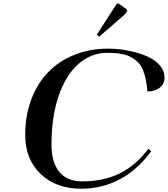

<svg xmlns="http://www.w3.org/2000/svg" viewBox="-20 -1094 982 1123"><path d="M679.2 -1069.8 719.2 -1040.5Q724.1 -1037.1 724.1 -1030.8Q724.1 -1028.8 720.2 -1022.9L708.5 -1008.3L560.1 -879.4L546.4 -891.1L660.6 -1068.8Q665.5 -1073.7 670.4 -1073.7Q673.3 -1073.7 679.2 -1069.8ZM864.7 -209Q700.7 9.8 454.6 9.8Q307.6 9.8 217.5 -76.7Q127.4 -163.1 127.4 -304.7Q127.4 -417 162.6 -511.2Q197.8 -605.5 261 -671.1Q324.2 -736.8 414.8 -773.2Q505.4 -809.6 613.8 -809.6Q650.9 -809.6 692.4 -804.2Q733.9 -798.8 779.1 -786.1Q824.2 -773.4 860.1 -754.6Q896 -735.8 919.2 -706.1Q942.4 -676.3 942.4 -640.1Q942.4 -603.5 914.8 -581.3Q887.2 -559.1 842.3 -559.1Q838.9 -597.7 833.5 -625Q828.1 -652.3 817.9 -679.9Q807.6 -707.5 791.3 -725.3Q774.9 -743.2 750.5 -757.6Q726.1 -772 690.7 -778.6Q655.3 -785.2 608.9 -785.2Q511.7 -785.2 437.3 -718.5Q362.8 -651.9 322 -529.8Q281.2 -407.7 281.2 -248.5Q281.2 -143.6 327.1 -88.4Q373 -33.2 460 -33.2Q586.9 -33.2 681.4 -80.3Q775.9 -127.4 848.1 -224.1Z"/></svg>

Font: QumpellkaNo12
Style: Regular
Weight: 500
Designer: gluk (gluksza@wp.pl)
Foundry: gluk (gluksza@wp.pl)
Version: Version 00.480